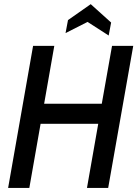

<svg xmlns="http://www.w3.org/2000/svg" viewBox="-20 -926 676 946"><path d="M20 0 143 -700H247.5L197.5 -415H481.5L532 -700H636.5L513 0H408.5L464 -316H180L124.5 0ZM515.5 -751 411.5 -818 303 -763 315 -827 427 -905.5 527.5 -815Z"/></svg>

Font: Cabin Condensed Medium
Style: Italic
Weight: 500
Width: 3
Italic angle: -10°
Designer: Pablo Impallari
Foundry: Pablo Impallari. http://www.impallari.com Igino Marini. http://www.ikern.com
Version: Version 3.001; ttfautohint (v1.8.3)